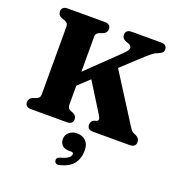

<svg xmlns="http://www.w3.org/2000/svg" viewBox="-169 -837 1159 1254"><g transform="rotate(20 411.0 -209.5)"><path d="M247.5 -281 529 -552.5Q548 -570.5 554 -583.8Q560 -597 555 -606.5Q550 -616 535.5 -621.5L515 -628.5Q502 -634.5 495.8 -643.2Q489.5 -652 489.5 -665.5Q489.5 -681.5 499.5 -690.8Q509.5 -700 531 -700H734.5Q756 -700 766 -690.8Q776 -681.5 776 -665.5Q776 -651.5 766.8 -643Q757.5 -634.5 736 -625.5Q727 -622.5 719 -617.8Q711 -613 700.2 -604.5Q689.5 -596 673 -581.5Q656.5 -567 631 -543.5L277 -214ZM363 -359.5 507.5 -479 740.5 -112Q751.5 -94 762 -86.8Q772.5 -79.5 784 -76Q800 -68.5 806.5 -58.2Q813 -48 813 -34.5Q813 -18.5 802.8 -9.2Q792.5 0 771 0H517.5Q496 0 486 -9.2Q476 -18.5 476 -35Q476 -48.5 482 -57Q488 -65.5 498 -70L516 -75.5Q526 -80 525.8 -89.5Q525.5 -99 514.5 -117ZM311 -115.5Q311 -99.5 316.2 -91.2Q321.5 -83 334 -77.5L350 -72Q364 -65 370 -56.2Q376 -47.5 376 -34.5Q376 -19 365.8 -9.5Q355.5 0 334.5 0H86Q65 0 54.8 -9.2Q44.5 -18.5 44.5 -34.5Q44.5 -61 70.5 -72L92 -79.5Q105 -84 111.8 -92.2Q118.5 -100.5 118.5 -115.5V-584.5Q118.5 -600 111.8 -608Q105 -616 92 -620.5L70.5 -628Q44.5 -639 44.5 -665.5Q44.5 -681.5 54.8 -690.8Q65 -700 86 -700H343.5Q364.5 -700 374.8 -690.8Q385 -681.5 385 -665.5Q385 -639 359 -628L337.5 -620.5Q325 -616 318 -608Q311 -600 311 -584.5ZM412 170.5Q379.5 170.5 363.5 154Q347.5 137.5 347.5 112Q347.5 82.5 369.5 64Q391.5 45.5 423.5 45.5Q461 45.5 484.2 68Q507.5 90.5 507.5 134Q507.5 189.5 479.2 226.2Q451 263 386 279.5Q371 283.5 362 278.5Q353 273.5 350.5 263Q348 252.5 353.2 244.2Q358.5 236 372.5 232.5Q399.5 225.5 414.8 217.2Q430 209 436.2 200Q442.5 191 442.5 182.5Q442.5 170.5 427 170.5Z"/></g></svg>

Font: Fraunces 28pt Soft Wonky
Style: Bold
Weight: 700
Version: Version 1.000;[b76b70a41]